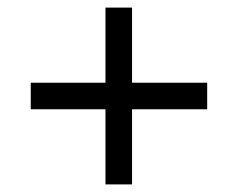

<svg xmlns="http://www.w3.org/2000/svg" viewBox="-20 -585 609 506"><path d="M328 -297V-99H258V-297H61V-367H258V-565H328V-367H526V-297Z"/></svg>

Font: Libra Serif Modern
Style: Bold Italic
Weight: 700
Italic angle: -12°
Designer: Stefan Peev, Context Ltd
Foundry: Stefan Peev, Context Ltd
Version: Version 1.000